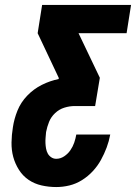

<svg xmlns="http://www.w3.org/2000/svg" viewBox="-20 -755 549 775"><path d="M207 0Q177 0 148 -6.5Q119 -13 95.5 -29Q72 -45 56.5 -69.5Q41 -94 33.5 -121.5Q26 -149 26.5 -180Q27 -211 32 -241Q37 -275 50.5 -308.5Q64 -342 90 -369Q116 -396 149 -412.5Q182 -429 217 -436V-441L132 -621L150 -735H509L491 -621H297L383 -441L364 -327H282Q261 -327 240 -320.5Q219 -314 202.5 -298.5Q186 -283 178 -263Q170 -243 166 -222Q165 -211 164 -199.5Q163 -188 163.5 -177Q164 -166 166 -155Q168 -144 173 -135Q178 -126 187 -120Q196 -114 207 -114Q224 -114 239 -124Q254 -134 264 -148.5Q274 -163 279.5 -179Q285 -195 288 -212H425Q420 -185 410.5 -159.5Q401 -134 387.5 -109.5Q374 -85 354.5 -64Q335 -43 311 -28Q287 -13 260.5 -6.5Q234 0 207 0Z"/></svg>

Font: Iosevka Curly Heavy Oblique
Style: Regular
Weight: 900
Italic angle: -9°
Monospace: yes
Designer: Belleve Invis
Foundry: Belleve Invis
Version: Version 11.1.0; ttfautohint (v1.8.3)